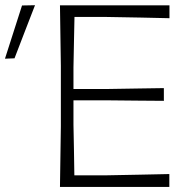

<svg xmlns="http://www.w3.org/2000/svg" viewBox="-74 -734 746 754"><path d="M161.5 0Q162.5 -60 163.2 -115.8Q164 -171.5 165 -237.5V-475Q164 -541 163.2 -596.8Q162.5 -652.5 161.5 -713H591.5V-662.5Q539 -663.5 479.5 -665Q420 -666.5 339 -667.5H218.5Q217.5 -619 216.5 -571.2Q215.5 -523.5 214.5 -469V-384.5H347.5Q418 -385.5 469.8 -386.5Q521.5 -387.5 569.5 -388V-338Q518.5 -338.5 467.2 -338.8Q416 -339 346.5 -340H214.5V-244Q215.5 -189.5 216.5 -141.8Q217.5 -94 218 -45.5H344Q412.5 -46.5 473.5 -48Q534.5 -49.5 591 -50.5V0ZM-54.5 -503.5Q-38 -555 -21 -608Q-4 -661 12.5 -712.5L63.5 -713.5Q43.5 -662.5 23 -609Q2.5 -555.5 -17 -505Z"/></svg>

Font: Commissioner Loud ExtraLight
Style: Regular
Weight: 200
Designer: Kostas Bartsokas
Foundry: Kostas Bartsokas
Version: Version 1.000; ttfautohint (v1.8.3)